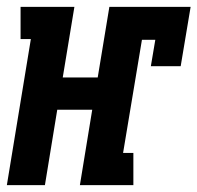

<svg xmlns="http://www.w3.org/2000/svg" viewBox="-36 -540 576 560"><path d="M-16 0 54 -426H24V-520H181L147 -314H249L283 -520H520L491 -347H404L417 -424H378L323 -94H353V0H197L233 -220H131L95 0Z"/></svg>

Font: Iosevka Curly Slab
Style: Bold Italic
Weight: 700
Italic angle: -9°
Monospace: yes
Designer: Belleve Invis
Foundry: Belleve Invis
Version: Version 22.1.2; ttfautohint (v1.8.4)